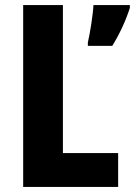

<svg xmlns="http://www.w3.org/2000/svg" viewBox="-20 -785 530 754"><path d="M71 -51H444V-184H227V-765H71ZM490 -754V-765H347C345 -725 333 -652 325 -618V-605H421C450 -652 474 -704 490 -754Z"/></svg>

Font: Noto Sans Tamil UI Condensed ExtraBold
Style: Regular
Weight: 800
Width: 3
Designer: Jelle Bosma - Monotype Design Team
Foundry: Monotype Imaging Inc.
Version: Version 2.004